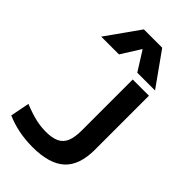

<svg xmlns="http://www.w3.org/2000/svg" viewBox="-297 -1094 1197 1197"><g transform="rotate(45 301.5 -495.0)"><path d="M245.7 10Q182.7 10 124 -1.7Q65.3 -13.3 13.3 -36.3L38 -162.6Q99.3 -137.9 145.5 -127.1Q191.7 -116.3 237.3 -116.3Q293 -116.3 326.7 -132.3Q360.4 -148.3 375.4 -184.5Q390.4 -220.6 390.4 -280V-730H533.3V-253.3Q533.3 -117.7 463.8 -53.8Q394.3 10 245.7 10ZM62.4 -780 218.4 -1000H380.3L537 -780H380.4L300.7 -906.7H298.7L219 -780Z"/></g></svg>

Font: M PLUS 1 Thin
Style: Regular
Weight: 100
Designer: Coji Morishita
Foundry: UNDERFOREST DESIGN
Version: Version 1.001